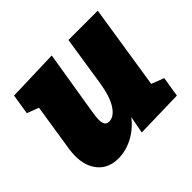

<svg xmlns="http://www.w3.org/2000/svg" viewBox="-134 -712 894 894"><g transform="rotate(-45 313.0 -264.5)"><path d="M600 -540 535 -123 597 -99 581 0 344 6 360 -79Q324 -33 277 -9Q230 15 182 15Q118 15 82.5 -26.5Q47 -68 47 -135Q47 -155 50 -176L87 -414L29 -436L45 -536L301 -544L249 -225Q244 -197 244 -177Q244 -158 250.5 -147.5Q257 -137 273 -137Q305 -137 331 -177Q357 -217 369 -294L407 -540Z"/></g></svg>

Font: Bitter Pro Black
Style: Italic
Weight: 900
Italic angle: -9°
Designer: Sol Matas, and Bitter project Authors
Foundry: Sol Matas
Version: Version 1.010